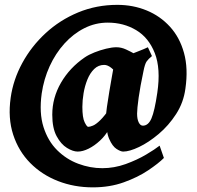

<svg xmlns="http://www.w3.org/2000/svg" viewBox="-20 -619 829 807"><path d="M759.3 -246.6Q751.5 -188 720.2 -139.6Q689 -91.3 647 -55.9Q605 -20.5 564.5 -1.2Q523.9 18.1 497.6 18.1Q487.3 18.1 470 7.1Q452.6 -3.9 439 -34.9Q425.3 -65.9 425.3 -126Q425.3 -139.2 429.4 -169.4Q433.6 -199.7 439.7 -235.6Q445.8 -271.5 451.2 -302Q456.5 -332.5 459 -345.7Q461.4 -356 477.8 -366.2Q494.1 -376.5 517.3 -386Q540.5 -395.5 563.5 -404.3Q586.4 -413.1 601.6 -420.4L618.7 -383.3Q603.5 -371.1 596.2 -360.6Q588.9 -350.1 583 -319.8Q569.3 -255.4 562.7 -208.5Q556.2 -161.6 556.2 -141.6Q556.2 -118.2 563 -104.5Q569.8 -90.8 580.6 -90.8Q603.5 -90.8 616.7 -121.6Q629.9 -152.3 641.1 -229Q656.2 -330.6 630.6 -395.8Q605 -460.9 552.2 -492.4Q499.5 -523.9 433.1 -523.9Q380.9 -523.9 334.5 -500.5Q288.1 -477.1 250.7 -435.8Q213.4 -394.5 188.7 -340.6Q164.1 -286.6 155.3 -226.1Q144 -144.5 162.8 -85.2Q181.6 -25.9 220.5 12.5Q259.3 50.8 309.1 69.3Q358.9 87.9 409.7 87.9Q460 87.9 508.1 70.6Q556.2 53.2 594 30.8Q631.8 8.3 650.9 -6.8L668.9 44.9Q646 67.9 602.8 96.9Q559.6 126 500.5 147.2Q441.4 168.5 370.1 168.5Q292 168.5 224.1 142.1Q156.2 115.7 107.2 66.2Q58.1 16.6 35.4 -53Q12.7 -122.6 24.9 -208.5Q35.6 -284.2 73.7 -354.2Q111.8 -424.3 171.6 -479.5Q231.4 -534.7 308.3 -566.7Q385.3 -598.6 473.1 -598.6Q539.1 -598.6 596.2 -575.2Q653.3 -551.8 694.3 -506.8Q735.4 -461.9 753.4 -396.5Q771.5 -331.1 759.3 -246.6ZM574.2 -380.9Q564.5 -374.5 556.9 -356Q549.3 -337.4 543.2 -316.2Q537.1 -294.9 531.7 -279.8Q526.4 -264.6 521 -264.6Q514.6 -264.6 503.4 -276.9Q492.2 -289.1 477.5 -305.4Q462.9 -321.8 447.5 -334Q432.1 -346.2 418 -346.2Q393.6 -346.2 376 -329.1Q358.4 -312 347.4 -284.9Q336.4 -257.8 331.3 -227.3Q326.2 -196.8 326.2 -169.9Q326.2 -124.5 335.7 -105.2Q345.2 -85.9 350.6 -85.9Q358.4 -85.9 370.8 -91.1Q383.3 -96.2 401.4 -113.8Q419.4 -131.3 444.3 -167.5L438 -76.2Q423.3 -49.3 400.1 -27.8Q377 -6.3 352.3 5.9Q327.6 18.1 306.6 18.1Q286.6 18.1 261.5 2.7Q236.3 -12.7 218 -46.6Q199.7 -80.6 199.7 -136.7Q199.7 -208 236.3 -271.2Q272.9 -334.5 336.4 -377.9Q353 -389.2 377 -398.7Q400.9 -408.2 425.8 -414.3Q450.7 -420.4 469.2 -420.4Q489.7 -420.4 509.8 -411.1Q529.8 -401.9 546.9 -392.1Q564 -382.3 574.2 -380.9Z"/></svg>

Font: Dai Banna SIL
Style: Bold Italic
Weight: 700
Italic angle: -11°
Designer: Victor Gaultney
Foundry: SIL International
Version: Version 4.000